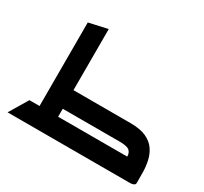

<svg xmlns="http://www.w3.org/2000/svg" viewBox="-160 -1026 1329 1252"><g transform="rotate(30 505.0 -400.0)"><path d="M185 -50V-769L325 -800V-50ZM25 0 109 -140H345V0ZM230 0V-140H845Q846 -167 828.5 -183.5Q811 -200 755 -200H230V-340H755Q829 -340 874 -319Q919 -298 942.5 -263Q966 -228 975 -186Q984 -144 984.5 -101.5Q985 -59 985 -23Q985 -11 975 -6Q965 -1 955 -0.5Q945 0 945 0Z"/></g></svg>

Font: Reem Kufi Fun
Style: Bold
Weight: 700
Designer: Khaled Hosny
Version: Version 1.005